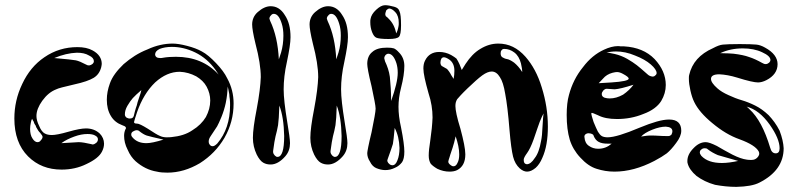

<svg xmlns="http://www.w3.org/2000/svg" viewBox="-20 -729 3066 738"><path d="M215.8 -178.7C230.5 -189.5 247.1 -197.3 265.6 -204.1C284.2 -210.9 300.8 -213.9 316.4 -213.9C329.1 -213.9 339.8 -211.9 345.7 -208C353.5 -204.1 356.4 -199.2 356.4 -193.4C356.4 -188.5 354.5 -183.6 349.6 -179.7C344.7 -175.8 340.8 -173.8 335.9 -173.8C334 -173.8 333 -173.8 332 -174.8C310.5 -179.7 293.9 -182.6 282.2 -182.6C281.2 -182.6 258.8 -181.6 215.8 -178.7ZM103.5 -272.5C104.5 -269.5 106.4 -265.6 109.4 -261.7C111.3 -255.9 112.3 -252.9 113.3 -252C114.3 -251 115.2 -248 117.2 -246.1C118.2 -242.2 119.1 -240.2 119.1 -240.2C120.1 -238.3 121.1 -237.3 122.1 -235.4C123 -233.4 124 -231.4 125 -230.5C126 -228.5 127 -226.6 127.9 -225.6C128.9 -224.6 130.9 -222.7 130.9 -221.7C132.8 -220.7 133.8 -218.8 134.8 -217.8C140.6 -210.9 143.6 -206.1 143.6 -203.1C143.6 -199.2 141.6 -194.3 136.7 -189.5C133.8 -184.6 128.9 -182.6 124 -182.6C117.2 -182.6 110.4 -187.5 104.5 -197.3C98.6 -206.1 95.7 -218.8 95.7 -233.4C95.7 -240.2 96.7 -249 98.6 -257.8C99.6 -264.6 101.6 -269.5 103.5 -272.5ZM188.5 -505.9C218.8 -518.6 248 -525.4 275.4 -526.4C293.9 -526.4 309.6 -523.4 322.3 -515.6C335 -509.8 340.8 -502 340.8 -494.1C340.8 -489.3 338.9 -486.3 335.9 -483.4C327.1 -476.6 319.3 -475.6 311.5 -480.5C294.9 -489.3 281.2 -495.1 271.5 -497.1C261.7 -499 234.4 -502 188.5 -505.9ZM335.9 -535.2C320.3 -543.9 300.8 -547.9 277.3 -547.9C231.4 -547.9 188.5 -535.2 150.4 -508.8C114.3 -484.4 85.9 -450.2 65.4 -406.2C44.9 -363.3 35.2 -319.3 35.2 -273.4C35.2 -211.9 52.7 -163.1 87.9 -127.9C122.1 -93.8 165 -77.1 216.8 -77.1C251 -77.1 283.2 -84 312.5 -98.6C343.8 -113.3 363.3 -128.9 372.1 -146.5C377 -156.2 379.9 -166 379.9 -176.8C379.9 -191.4 374 -205.1 363.3 -215.8C349.6 -228.5 332 -235.4 310.5 -235.4C295.9 -235.4 273.4 -231.4 243.2 -222.7C212.9 -213.9 191.4 -210 179.7 -210C168.9 -210 159.2 -211.9 152.3 -215.8C144.5 -219.7 136.7 -229.5 130.9 -244.1C123 -259.8 120.1 -272.5 120.1 -283.2C120.1 -301.8 127.9 -321.3 142.6 -341.8C158.2 -363.3 175.8 -377.9 196.3 -385.7C203.1 -389.6 226.6 -395.5 264.6 -404.3C300.8 -412.1 325.2 -420.9 339.8 -429.7C354.5 -438.5 364.3 -452.1 369.1 -470.7C370.1 -476.6 371.1 -480.5 371.1 -483.4C371.1 -504.9 359.4 -522.5 335.9 -535.2Z M505.9 -228.5C509.8 -228.5 512.7 -227.5 514.6 -225.6C525.4 -216.8 535.2 -210.9 543.9 -208C552.7 -205.1 574.2 -200.2 608.4 -192.4C580.1 -183.6 557.6 -178.7 543 -178.7C518.6 -178.7 501 -186.5 488.3 -202.1C485.4 -205.1 484.4 -208 484.4 -211.9C484.4 -216.8 486.3 -220.7 491.2 -223.6C496.1 -226.6 501 -228.5 505.9 -228.5ZM523.4 -382.8C522.5 -377 519.5 -367.2 514.6 -353.5C509.8 -339.8 506.8 -330.1 505.9 -324.2C502.9 -317.4 501 -308.6 498 -298.8C495.1 -287.1 494.1 -282.2 494.1 -283.2C492.2 -276.4 487.3 -273.4 478.5 -273.4C473.6 -273.4 469.7 -275.4 465.8 -277.3C461.9 -281.2 460 -284.2 460 -289.1C460 -299.8 462.9 -310.5 469.7 -322.3C476.6 -334 483.4 -343.8 490.2 -351.6C497.1 -359.4 508.8 -370.1 523.4 -382.8ZM855.5 -396.5 856.4 -391.6C857.4 -388.7 857.4 -385.7 858.4 -381.8L861.3 -367.2C861.3 -361.3 862.3 -354.5 863.3 -347.7C864.3 -339.8 864.3 -332 864.3 -324.2C864.3 -264.6 847.7 -215.8 815.4 -177.7C808.6 -170.9 802.7 -167 797.9 -167C793 -167 789.1 -168.9 787.1 -171.9C783.2 -175.8 782.2 -180.7 782.2 -185.5C782.2 -192.4 785.2 -199.2 790 -206.1C801.8 -223.6 809.6 -236.3 814.5 -243.2C818.4 -250 824.2 -262.7 831.1 -279.3C837.9 -295.9 843.8 -314.5 847.7 -333C852.5 -356.4 854.5 -377.9 855.5 -396.5ZM506.8 -297.9C523.4 -345.7 546.9 -383.8 576.2 -412.1C606.4 -439.5 637.7 -453.1 670.9 -453.1C693.4 -452.1 713.9 -446.3 734.4 -435.5C752 -424.8 765.6 -412.1 774.4 -395.5C783.2 -378.9 788.1 -361.3 788.1 -342.8C788.1 -320.3 782.2 -299.8 771.5 -279.3C759.8 -259.8 742.2 -242.2 719.7 -228.5C697.3 -212.9 669.9 -205.1 639.6 -202.1C633.8 -201.2 627 -201.2 620.1 -201.2C610.4 -201.2 601.6 -203.1 593.8 -207C585.9 -210 570.3 -219.7 547.9 -234.4C527.3 -247.1 513.7 -253.9 506.8 -253.9H505.9C499 -253.9 495.1 -255.9 495.1 -259.8C496.1 -264.6 500 -277.3 506.8 -297.9ZM595.7 -505.9C583 -505.9 577.1 -510.7 576.2 -519.5C576.2 -528.3 582 -535.2 593.8 -541C606.4 -545.9 622.1 -548.8 640.6 -548.8C669.9 -548.8 700.2 -542 730.5 -527.3C760.7 -512.7 787.1 -490.2 808.6 -460C813.5 -453.1 817.4 -447.3 820.3 -442.4C778.3 -488.3 723.6 -510.7 656.2 -510.7C638.7 -510.7 622.1 -509.8 605.5 -506.8C602.5 -505.9 599.6 -505.9 595.7 -505.9ZM643.6 -561.5C613.3 -561.5 580.1 -554.7 546.9 -539.1C511.7 -525.4 482.4 -505.9 455.1 -482.4C429.7 -458 411.1 -433.6 402.3 -408.2C394.5 -386.7 390.6 -366.2 390.6 -345.7C390.6 -321.3 395.5 -300.8 406.2 -283.2C416 -266.6 430.7 -254.9 449.2 -248C457 -245.1 461.9 -243.2 462.9 -240.2C464.8 -238.3 464.8 -235.4 461.9 -231.4C459 -224.6 457 -216.8 457 -207C457 -190.4 460.9 -171.9 470.7 -153.3C478.5 -134.8 489.3 -120.1 501 -109.4C525.4 -87.9 552.7 -74.2 583 -69.3C594.7 -66.4 608.4 -65.4 623 -65.4C667 -65.4 708 -78.1 748 -101.6C788.1 -127 819.3 -159.2 842.8 -199.2C866.2 -240.2 877.9 -284.2 877.9 -331.1C877.9 -365.2 870.1 -397.5 853.5 -427.7C844.7 -446.3 830.1 -465.8 810.5 -486.3C791 -506.8 772.5 -522.5 755.9 -531.2C740.2 -540 721.7 -546.9 699.2 -552.7C676.8 -558.6 658.2 -561.5 643.6 -561.5Z M1053.7 -323.2C1065.4 -293 1071.3 -253.9 1072.3 -206.1C1072.3 -152.3 1063.5 -126 1046.9 -126C1044.9 -126 1043 -126 1042 -127C1038.1 -128.9 1035.2 -131.8 1032.2 -136.7C1029.3 -141.6 1029.3 -146.5 1030.3 -152.3C1033.2 -174.8 1036.1 -192.4 1039.1 -205.1C1043 -218.8 1045.9 -232.4 1048.8 -248C1050.8 -261.7 1052.7 -287.1 1053.7 -323.2ZM1018.6 -648.4 1015.6 -657.2C1015.6 -662.1 1017.6 -666 1021.5 -669.9C1024.4 -673.8 1028.3 -675.8 1032.2 -675.8C1044.9 -675.8 1054.7 -664.1 1062.5 -639.6C1067.4 -625 1069.3 -609.4 1069.3 -591.8C1069.3 -569.3 1066.4 -547.9 1060.5 -527.3L1051.8 -501C1048.8 -558.6 1038.1 -607.4 1018.6 -648.4ZM1096.7 -585.9C1096.7 -621.1 1089.8 -649.4 1074.2 -671.9C1060.5 -694.3 1042 -705.1 1020.5 -705.1C1003.9 -705.1 987.3 -697.3 970.7 -682.6C956.1 -669.9 949.2 -653.3 949.2 -634.8C949.2 -622.1 953.1 -597.7 961.9 -561.5C975.6 -509.8 982.4 -466.8 982.4 -432.6C981.4 -403.3 976.6 -362.3 966.8 -310.5C957 -260.7 952.1 -223.6 952.1 -199.2C952.1 -176.8 957 -155.3 966.8 -134.8C974.6 -119.1 983.4 -108.4 992.2 -103.5C1001 -98.6 1009.8 -96.7 1020.5 -96.7C1039.1 -96.7 1058.6 -107.4 1077.1 -128.9C1088.9 -142.6 1094.7 -159.2 1094.7 -178.7C1094.7 -192.4 1090.8 -219.7 1084 -260.7C1075.2 -314.5 1070.3 -356.4 1070.3 -385.7C1070.3 -418 1074.2 -453.1 1083 -492.2C1091.8 -534.2 1096.7 -565.4 1096.7 -585.9Z M1274.4 -323.2C1286.1 -293 1292 -253.9 1293 -206.1C1293 -152.3 1284.2 -126 1267.6 -126C1265.6 -126 1263.7 -126 1262.7 -127C1258.8 -128.9 1255.9 -131.8 1252.9 -136.7C1250 -141.6 1250 -146.5 1251 -152.3C1253.9 -174.8 1256.8 -192.4 1259.8 -205.1C1263.7 -218.8 1266.6 -232.4 1269.5 -248C1271.5 -261.7 1273.4 -287.1 1274.4 -323.2ZM1239.3 -648.4 1236.3 -657.2C1236.3 -662.1 1238.3 -666 1242.2 -669.9C1245.1 -673.8 1249 -675.8 1252.9 -675.8C1265.6 -675.8 1275.4 -664.1 1283.2 -639.6C1288.1 -625 1290 -609.4 1290 -591.8C1290 -569.3 1287.1 -547.9 1281.2 -527.3L1272.5 -501C1269.5 -558.6 1258.8 -607.4 1239.3 -648.4ZM1317.4 -585.9C1317.4 -621.1 1310.5 -649.4 1294.9 -671.9C1281.2 -694.3 1262.7 -705.1 1241.2 -705.1C1224.6 -705.1 1208 -697.3 1191.4 -682.6C1176.8 -669.9 1169.9 -653.3 1169.9 -634.8C1169.9 -622.1 1173.8 -597.7 1182.6 -561.5C1196.3 -509.8 1203.1 -466.8 1203.1 -432.6C1202.1 -403.3 1197.3 -362.3 1187.5 -310.5C1177.7 -260.7 1172.9 -223.6 1172.9 -199.2C1172.9 -176.8 1177.7 -155.3 1187.5 -134.8C1195.3 -119.1 1204.1 -108.4 1212.9 -103.5C1221.7 -98.6 1230.5 -96.7 1241.2 -96.7C1259.8 -96.7 1279.3 -107.4 1297.9 -128.9C1309.6 -142.6 1315.4 -159.2 1315.4 -178.7C1315.4 -192.4 1311.5 -219.7 1304.7 -260.7C1295.9 -314.5 1291 -356.4 1291 -385.7C1291 -418 1294.9 -453.1 1303.7 -492.2C1312.5 -534.2 1317.4 -565.4 1317.4 -585.9Z M1497.1 -237.3C1508.8 -214.8 1514.6 -189.5 1515.6 -160.2C1515.6 -141.6 1512.7 -125 1507.8 -113.3C1502.9 -99.6 1496.1 -93.8 1488.3 -93.8C1485.4 -93.8 1481.4 -94.7 1477.5 -97.7C1468.8 -104.5 1466.8 -111.3 1470.7 -119.1C1481.4 -147.5 1487.3 -167 1490.2 -175.8C1492.2 -185.5 1494.1 -206.1 1497.1 -237.3ZM1460 -493.2C1459 -496.1 1458 -500 1457 -504.9C1457 -509.8 1459 -513.7 1461.9 -517.6C1464.8 -520.5 1468.8 -522.5 1472.7 -522.5C1485.4 -522.5 1496.1 -509.8 1503.9 -485.4C1506.8 -475.6 1508.8 -463.9 1508.8 -449.2C1508.8 -423.8 1500 -387.7 1483.4 -340.8C1483.4 -375 1481.4 -405.3 1478.5 -433.6C1475.6 -455.1 1468.8 -474.6 1460 -493.2ZM1391.6 -483.4C1391.6 -472.7 1396.5 -444.3 1408.2 -397.5C1418 -350.6 1423.8 -322.3 1423.8 -311.5C1423.8 -299.8 1418 -269.5 1408.2 -220.7C1396.5 -172.9 1391.6 -145.5 1391.6 -140.6C1391.6 -129.9 1394.5 -119.1 1402.3 -107.4C1408.2 -94.7 1417 -86.9 1425.8 -83C1437.5 -78.1 1449.2 -75.2 1460.9 -75.2C1473.6 -75.2 1486.3 -78.1 1498 -84C1509.8 -88.9 1518.6 -96.7 1525.4 -105.5C1531.2 -114.3 1534.2 -127 1534.2 -146.5C1534.2 -164.1 1530.3 -195.3 1521.5 -239.3C1514.6 -269.5 1511.7 -294.9 1511.7 -318.4C1511.7 -339.8 1514.6 -365.2 1521.5 -391.6C1530.3 -425.8 1534.2 -453.1 1534.2 -475.6C1534.2 -496.1 1527.3 -513.7 1513.7 -527.3C1505.9 -536.1 1499 -541 1494.1 -543C1488.3 -544.9 1479.5 -545.9 1467.8 -545.9C1443.4 -545.9 1423.8 -541 1411.1 -529.3C1398.4 -519.5 1391.6 -503.9 1391.6 -483.4ZM1462.9 -667C1461.9 -669.9 1460.9 -671.9 1460.9 -673.8C1460.9 -678.7 1462.9 -683.6 1464.8 -689.5C1468.8 -693.4 1472.7 -696.3 1477.5 -696.3C1484.4 -695.3 1492.2 -690.4 1500 -681.6C1508.8 -671.9 1512.7 -658.2 1512.7 -641.6C1512.7 -635.7 1512.7 -630.9 1511.7 -627.9C1509.8 -616.2 1506.8 -607.4 1502.9 -600.6C1498 -625 1488.3 -643.6 1472.7 -658.2C1471.7 -659.2 1470.7 -661.1 1468.8 -662.1C1465.8 -664.1 1463.9 -666 1462.9 -667ZM1460 -709C1449.2 -709 1438.5 -703.1 1425.8 -691.4C1413.1 -679.7 1406.2 -668 1404.3 -656.2C1403.3 -653.3 1403.3 -648.4 1403.3 -643.6C1403.3 -630.9 1405.3 -618.2 1410.2 -605.5C1415 -593.8 1419.9 -586.9 1426.8 -584C1433.6 -581.1 1449.2 -579.1 1473.6 -579.1C1495.1 -579.1 1508.8 -582 1513.7 -587.9C1518.6 -592.8 1521.5 -607.4 1521.5 -631.8C1521.5 -659.2 1519.5 -677.7 1515.6 -685.5C1512.7 -695.3 1505.9 -700.2 1495.1 -703.1C1481.4 -707 1469.7 -709 1460 -709Z M1731.4 -205.1C1740.2 -178.7 1745.1 -156.2 1745.1 -135.7C1745.1 -122.1 1743.2 -111.3 1738.3 -102.5C1734.4 -93.8 1729.5 -89.8 1722.7 -89.8C1719.7 -89.8 1716.8 -90.8 1712.9 -93.8C1706.1 -98.6 1703.1 -103.5 1703.1 -107.4C1703.1 -110.4 1705.1 -116.2 1708 -125C1708 -126 1709 -128.9 1710.9 -134.8L1719.7 -161.1C1723.6 -172.9 1727.5 -187.5 1731.4 -205.1ZM2069.3 -293C2068.4 -285.2 2066.4 -268.6 2065.4 -244.1C2064.5 -218.8 2062.5 -199.2 2059.6 -186.5C2054.7 -158.2 2046.9 -135.7 2035.2 -121.1C2025.4 -105.5 2014.6 -97.7 2004.9 -97.7C1997.1 -98.6 1993.2 -103.5 1993.2 -112.3V-117.2C1994.1 -122.1 1998 -129.9 2005.9 -140.6C2013.7 -151.4 2022.5 -168.9 2031.2 -193.4C2033.2 -199.2 2038.1 -212.9 2044.9 -233.4C2051.8 -253.9 2057.6 -269.5 2062.5 -279.3C2065.4 -285.2 2067.4 -290 2069.3 -293ZM1677.7 -475.6C1674.8 -478.5 1672.9 -482.4 1672.9 -489.3C1673.8 -502 1677.7 -508.8 1686.5 -508.8C1691.4 -508.8 1698.2 -505.9 1707 -500C1719.7 -491.2 1726.6 -476.6 1726.6 -457C1726.6 -446.3 1725.6 -436.5 1723.6 -425.8C1721.7 -428.7 1718.8 -432.6 1714.8 -439.5C1711.9 -445.3 1709 -450.2 1706.1 -454.1C1703.1 -458 1701.2 -460.9 1698.2 -463.9C1696.3 -464.8 1689.5 -468.8 1677.7 -475.6ZM1918 -541C1932.6 -541 1945.3 -536.1 1957 -527.3C1969.7 -517.6 1977.5 -503.9 1982.4 -485.4C1985.4 -472.7 1987.3 -460.9 1987.3 -452.1C1977.5 -467.8 1966.8 -479.5 1956.1 -488.3C1945.3 -496.1 1935.5 -501 1928.7 -502C1921.9 -502.9 1916 -505.9 1911.1 -508.8C1906.2 -511.7 1904.3 -517.6 1904.3 -524.4C1904.3 -529.3 1905.3 -533.2 1908.2 -536.1C1910.2 -539.1 1913.1 -541 1918 -541ZM2000 -510.7C1969.7 -544.9 1935.5 -561.5 1895.5 -561.5C1871.1 -561.5 1848.6 -554.7 1826.2 -541C1804.7 -528.3 1786.1 -508.8 1769.5 -483.4L1754.9 -460L1746.1 -482.4C1742.2 -491.2 1738.3 -498 1734.4 -503.9C1729.5 -507.8 1722.7 -512.7 1713.9 -517.6C1699.2 -525.4 1684.6 -529.3 1668 -529.3C1643.6 -529.3 1625 -518.6 1614.3 -497.1C1609.4 -488.3 1607.4 -477.5 1607.4 -465.8C1607.4 -447.3 1614.3 -416 1627 -371.1C1637.7 -338.9 1642.6 -307.6 1642.6 -277.3C1641.6 -251 1638.7 -221.7 1633.8 -188.5C1629.9 -164.1 1627.9 -145.5 1627.9 -130.9C1627.9 -117.2 1630.9 -107.4 1635.7 -99.6C1640.6 -93.8 1649.4 -86.9 1661.1 -80.1C1675.8 -73.2 1691.4 -69.3 1708 -69.3C1719.7 -69.3 1729.5 -71.3 1737.3 -75.2C1757.8 -85.9 1768.6 -105.5 1768.6 -135.7C1768.6 -156.2 1761.7 -189.5 1750 -233.4C1736.3 -277.3 1730.5 -306.6 1730.5 -321.3C1730.5 -332 1732.4 -339.8 1737.3 -347.7C1742.2 -353.5 1754.9 -368.2 1777.3 -389.6C1800.8 -412.1 1819.3 -428.7 1834 -439.5C1847.7 -449.2 1859.4 -454.1 1870.1 -454.1C1881.8 -454.1 1892.6 -447.3 1901.4 -432.6C1910.2 -419.9 1917 -398.4 1921.9 -368.2C1927.7 -337.9 1933.6 -291 1938.5 -228.5C1942.4 -180.7 1947.3 -146.5 1952.1 -127C1957 -107.4 1965.8 -92.8 1977.5 -82C1987.3 -73.2 1997.1 -69.3 2005.9 -69.3C2016.6 -69.3 2027.3 -74.2 2039.1 -84C2048.8 -92.8 2057.6 -105.5 2064.5 -122.1C2079.1 -154.3 2085.9 -194.3 2085.9 -242.2C2085.9 -293 2078.1 -342.8 2062.5 -392.6C2047.9 -441.4 2026.4 -480.5 2000 -510.7Z M2242.2 -216.8C2247.1 -216.8 2251 -215.8 2255.9 -213.9C2259.8 -211.9 2261.7 -210 2261.7 -207C2266.6 -195.3 2273.4 -187.5 2281.2 -183.6C2290 -178.7 2301.8 -176.8 2316.4 -176.8H2331.1C2316.4 -164.1 2299.8 -157.2 2279.3 -157.2C2265.6 -157.2 2253.9 -161.1 2244.1 -168C2233.4 -174.8 2227.5 -186.5 2226.6 -201.2C2225.6 -206.1 2226.6 -209 2230.5 -212.9C2232.4 -214.8 2237.3 -216.8 2242.2 -216.8ZM2444.3 -204.1C2453.1 -213.9 2467.8 -222.7 2487.3 -230.5C2506.8 -238.3 2524.4 -242.2 2539.1 -242.2C2555.7 -241.2 2564.5 -235.4 2564.5 -224.6C2564.5 -219.7 2562.5 -214.8 2560.5 -210.9C2556.6 -208 2553.7 -206.1 2549.8 -206.1H2539.1C2534.2 -206.1 2525.4 -206.1 2513.7 -207C2501 -208 2491.2 -208 2484.4 -208C2475.6 -208 2468.8 -208 2463.9 -207C2456.1 -206.1 2449.2 -205.1 2444.3 -204.1ZM2415 -403.3C2404.3 -388.7 2390.6 -376 2375 -365.2C2357.4 -355.5 2340.8 -350.6 2323.2 -350.6C2316.4 -350.6 2310.5 -351.6 2303.7 -353.5C2296.9 -356.4 2293 -360.4 2293 -367.2C2293 -372.1 2294.9 -376 2298.8 -380.9C2303.7 -385.7 2307.6 -387.7 2311.5 -387.7H2312.5C2329.1 -386.7 2339.8 -385.7 2342.8 -385.7C2357.4 -386.7 2381.8 -392.6 2415 -403.3ZM2334 -449.2C2341.8 -451.2 2347.7 -452.1 2351.6 -452.1C2357.4 -452.1 2365.2 -450.2 2374 -445.3C2388.7 -437.5 2396.5 -431.6 2396.5 -426.8C2396.5 -419.9 2374 -415 2330.1 -412.1L2281.2 -409.2L2297.9 -426.8C2306.6 -437.5 2319.3 -445.3 2334 -449.2ZM2311.5 -526.4C2321.3 -529.3 2333 -531.2 2347.7 -531.2C2371.1 -531.2 2395.5 -526.4 2420.9 -515.6C2446.3 -505.9 2466.8 -494.1 2481.4 -481.4C2496.1 -468.8 2503.9 -457 2503.9 -448.2C2503.9 -444.3 2502 -441.4 2498 -438.5C2495.1 -435.5 2492.2 -434.6 2488.3 -434.6C2480.5 -435.5 2473.6 -438.5 2468.8 -443.4C2450.2 -460 2436.5 -471.7 2427.7 -478.5C2418 -486.3 2405.3 -494.1 2390.6 -502.9C2375 -511.7 2359.4 -517.6 2342.8 -521.5C2330.1 -524.4 2320.3 -526.4 2311.5 -526.4ZM2378.9 -550.8C2375 -550.8 2371.1 -550.8 2365.2 -550.8C2361.3 -551.8 2357.4 -551.8 2355.5 -551.8C2338.9 -551.8 2320.3 -546.9 2301.8 -538.1C2271.5 -524.4 2244.1 -502 2220.7 -470.7C2195.3 -439.5 2177.7 -404.3 2167 -364.3C2161.1 -343.8 2158.2 -317.4 2158.2 -287.1C2158.2 -250 2162.1 -218.8 2169.9 -192.4C2177.7 -167 2191.4 -143.6 2210.9 -123C2230.5 -101.6 2251 -86.9 2273.4 -80.1C2294.9 -73.2 2317.4 -69.3 2341.8 -69.3C2391.6 -69.3 2442.4 -83 2495.1 -110.4C2515.6 -121.1 2531.2 -130.9 2543 -139.6C2553.7 -148.4 2566.4 -162.1 2579.1 -179.7C2591.8 -196.3 2598.6 -211.9 2598.6 -226.6C2598.6 -254.9 2583 -269.5 2552.7 -269.5H2550.8C2525.4 -269.5 2488.3 -258.8 2438.5 -238.3C2380.9 -213.9 2339.8 -201.2 2315.4 -201.2C2305.7 -201.2 2297.9 -203.1 2293 -206.1C2288.1 -209 2283.2 -214.8 2278.3 -222.7C2273.4 -231.4 2268.6 -244.1 2261.7 -259.8C2255.9 -277.3 2252.9 -288.1 2252.9 -293C2252.9 -293.9 2252.9 -293.9 2253.9 -294.9C2254.9 -295.9 2263.7 -293 2278.3 -286.1C2296.9 -276.4 2321.3 -271.5 2351.6 -271.5C2385.7 -271.5 2419.9 -277.3 2453.1 -291C2485.4 -302.7 2508.8 -320.3 2521.5 -340.8C2533.2 -360.4 2539.1 -380.9 2539.1 -402.3C2539.1 -438.5 2524.4 -471.7 2496.1 -502C2466.8 -532.2 2427.7 -547.9 2378.9 -550.8Z M2675.8 -129.9C2671.9 -134.8 2669.9 -139.6 2669.9 -142.6C2669.9 -147.5 2671.9 -152.3 2675.8 -154.3C2679.7 -158.2 2684.6 -159.2 2689.5 -159.2C2694.3 -159.2 2697.3 -158.2 2700.2 -155.3C2712.9 -145.5 2725.6 -138.7 2739.3 -132.8C2752.9 -128.9 2779.3 -121.1 2817.4 -110.4C2794.9 -105.5 2773.4 -102.5 2754.9 -102.5C2719.7 -102.5 2693.4 -111.3 2675.8 -129.9ZM2849.6 -319.3C2882.8 -310.5 2912.1 -287.1 2938.5 -250C2963.9 -213.9 2976.6 -183.6 2976.6 -159.2C2976.6 -146.5 2971.7 -139.6 2961.9 -139.6C2951.2 -139.6 2944.3 -146.5 2940.4 -161.1C2919.9 -229.5 2893.6 -279.3 2860.4 -309.6C2855.5 -314.5 2851.6 -318.4 2849.6 -319.3ZM2748 -524.4C2774.4 -537.1 2803.7 -543 2835 -543C2863.3 -543 2888.7 -538.1 2909.2 -528.3C2930.7 -518.6 2941.4 -508.8 2941.4 -498C2941.4 -495.1 2939.5 -491.2 2936.5 -488.3C2928.7 -481.4 2919.9 -480.5 2909.2 -487.3C2891.6 -497.1 2875 -504.9 2859.4 -509.8C2843.8 -515.6 2824.2 -519.5 2799.8 -522.5C2788.1 -523.4 2774.4 -524.4 2757.8 -524.4ZM2823.2 -559.6C2790 -559.6 2768.6 -558.6 2758.8 -557.6C2748 -556.6 2735.4 -551.8 2720.7 -543.9C2669.9 -521.5 2639.6 -487.3 2628.9 -440.4C2627.9 -437.5 2627.9 -432.6 2627.9 -425.8C2627.9 -413.1 2629.9 -398.4 2633.8 -380.9C2637.7 -363.3 2642.6 -348.6 2648.4 -336.9C2661.1 -310.5 2684.6 -283.2 2717.8 -255.9C2752.9 -226.6 2787.1 -206.1 2823.2 -193.4C2863.3 -178.7 2887.7 -163.1 2896.5 -146.5C2900.4 -138.7 2898.4 -130.9 2890.6 -123C2884.8 -117.2 2877.9 -114.3 2869.1 -114.3C2862.3 -114.3 2856.4 -114.3 2851.6 -115.2C2835 -117.2 2816.4 -124 2794.9 -134.8C2773.4 -146.5 2752.9 -157.2 2735.4 -168C2715.8 -177.7 2702.1 -182.6 2692.4 -182.6C2675.8 -182.6 2660.2 -174.8 2645.5 -159.2C2629.9 -143.6 2622.1 -127 2622.1 -110.4C2622.1 -106.4 2622.1 -103.5 2623 -101.6C2627 -85 2638.7 -68.4 2657.2 -52.7C2676.8 -38.1 2700.2 -26.4 2728.5 -18.6C2754.9 -13.7 2782.2 -10.7 2810.5 -10.7C2849.6 -11.7 2878.9 -16.6 2899.4 -27.3C2960.9 -58.6 2992.2 -102.5 2992.2 -159.2C2991.2 -178.7 2986.3 -201.2 2976.6 -226.6C2964.8 -250 2950.2 -269.5 2934.6 -286.1C2917 -302.7 2900.4 -314.5 2882.8 -323.2C2865.2 -332 2847.7 -338.9 2831.1 -343.8C2814.5 -348.6 2796.9 -355.5 2780.3 -363.3C2762.7 -371.1 2748 -379.9 2737.3 -389.6C2720.7 -404.3 2712.9 -416 2712.9 -425.8C2712.9 -437.5 2723.6 -443.4 2745.1 -443.4C2765.6 -442.4 2788.1 -438.5 2813.5 -430.7C2853.5 -418 2880.9 -412.1 2893.6 -412.1C2903.3 -412.1 2914.1 -415 2925.8 -420.9C2954.1 -435.5 2968.8 -456.1 2968.8 -482.4C2968.8 -506.8 2953.1 -528.3 2920.9 -545.9C2909.2 -552.7 2897.5 -556.6 2887.7 -557.6C2876 -558.6 2855.5 -559.6 2823.2 -559.6Z"/></svg>

Font: Puffy Slushy
Style: Regular
Weight: 400
Designer: Intuisi Creative
Foundry: Intuisi Creative
Version: Version 001.000